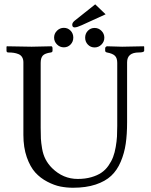

<svg xmlns="http://www.w3.org/2000/svg" viewBox="-20 -862 701 894"><path d="M245.4 -655Q231.9 -668.5 231.9 -687Q231.9 -705.6 245.4 -719Q258.8 -732.4 277.3 -732.4Q295.9 -732.4 308.6 -719.2Q321.3 -706.1 321.3 -687Q321.3 -668 308.6 -654.8Q295.9 -641.6 277.3 -641.6Q258.8 -641.6 245.4 -655ZM389.2 -654.3Q376.5 -667.5 376.5 -686.5Q376.5 -705.6 389.2 -718.8Q401.9 -731.9 420.4 -731.9Q439 -731.9 452.4 -718.5Q465.8 -705.1 465.8 -686.5Q465.8 -668 452.4 -654.5Q439 -641.1 420.4 -641.1Q401.9 -641.1 389.2 -654.3ZM320.3 12.2Q290.5 12.2 261.7 6.6Q232.9 1 200.4 -15.9Q168 -32.7 144.3 -58.8Q120.6 -85 104.7 -130.1Q88.9 -175.3 88.9 -233.9V-571.8Q88.9 -585.9 83 -595.7Q77.1 -605.5 66.4 -609.9Q55.7 -614.3 44.4 -616Q33.2 -617.7 18.6 -617.7Q10.3 -617.7 10.3 -626V-644.5L12.2 -646.5Q88.4 -644.5 127.4 -644.5Q147.5 -644.5 218.8 -646.5Q224.6 -646.5 224.6 -635.7V-626Q224.6 -618.7 216.8 -617.7Q188.5 -613.8 179 -602.8Q169.4 -591.8 169.4 -569.3V-267.1Q169.4 -234.9 170.4 -216.3Q171.4 -197.8 176 -170.2Q180.7 -142.6 192.1 -120.4Q203.6 -98.1 222.7 -79.1Q273.9 -28.8 341.8 -28.8Q377 -28.8 405 -36.9Q433.1 -44.9 452.1 -57.9Q471.2 -70.8 485.1 -90.8Q499 -110.8 506.6 -130.9Q514.2 -150.9 518.8 -177.5Q523.4 -204.1 524.7 -226.1Q525.9 -248 525.9 -275.4V-569.3Q525.9 -591.8 515.1 -602.3Q504.4 -612.8 478 -617.7Q469.7 -619.6 469.7 -626V-637.2Q469.7 -641.1 472.9 -643.8Q476.1 -646.5 478.5 -646.5Q533.2 -644.5 548.8 -644.5L649.4 -646.5L651.4 -644.5V-626Q651.4 -617.7 626.5 -617.7Q571.8 -617.7 571.8 -571.8V-293Q571.8 -236.3 565.4 -192.6Q559.1 -148.9 542.2 -109.1Q525.4 -69.3 497.8 -43.5Q470.2 -17.6 425.3 -2.7Q380.4 12.2 320.3 12.2ZM423.3 -841.8 471.7 -795.4 360.4 -744.6Q338.4 -734.4 327.6 -734.4Q316.4 -734.4 316.4 -747.1Q316.4 -756.3 327.6 -765.6Z"/></svg>

Font: Libertinage
Style: b
Weight: 400
Designer: OSP
Foundry: OSP
Version: Version 1.0; 2008; OFL relea